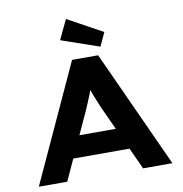

<svg xmlns="http://www.w3.org/2000/svg" viewBox="-98 -1035 1078 1128"><g transform="rotate(-10 440.5 -471.5)"><path d="M42.2 0 363.9 -700H519.4L839.1 0H664.3L483.8 -393.4Q474.9 -415.3 465.9 -436.5Q456.9 -457.7 448.9 -478.4Q440.8 -499.1 433.7 -520.1Q426.7 -541.1 421.3 -561.4L456.6 -561.8Q450.3 -540.3 442.9 -519Q435.6 -497.7 427.5 -476.9Q419.3 -456.1 410.3 -435.4Q401.3 -414.7 391.6 -391.7L211.6 0ZM191.6 -127.8 246.9 -256.5H630.9L665.2 -127.8ZM541.5 -747.5 314.8 -826 370.1 -943 579 -828.2Z"/></g></svg>

Font: Lexend Mega
Style: Regular
Weight: 400
Designer: Bonnie Shaver-Troup, Thomas Jockin
Foundry: Lexend
Version: Version 1.007